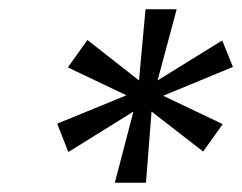

<svg xmlns="http://www.w3.org/2000/svg" viewBox="-20 -753 521 413"><path d="M227 -360 267 -513 127 -426 103 -487 252 -548 126 -608 168 -667 279 -580 293 -733H360L319 -580L458 -666L481 -609L331 -547L459 -486L417 -427L306 -513L294 -360Z"/></svg>

Font: DM Sans 16pt
Style: Italic
Weight: 400
Italic angle: -10°
Version: Version 4.004;gftools[0.9.30]